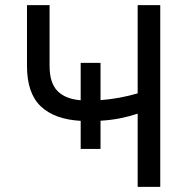

<svg xmlns="http://www.w3.org/2000/svg" viewBox="-20 -727 722 747"><path d="M371.1 -337.4Q443.8 -342.8 515.6 -363.8V-707H603.5V0H515.6V-284.7Q479 -272.9 445.3 -266.4Q411.6 -259.8 371.1 -257.3V-147.5H293.9V-256.8Q191.4 -262.7 138.2 -313.7Q85 -364.7 85 -470.7V-707H172.9V-470.7Q172.9 -404.3 203.6 -373Q234.4 -341.8 293.9 -336.9V-482.4H371.1Z"/></svg>

Font: Pretendard Std
Style: Regular
Weight: 400
Designer: Base glyphs from Inter by Rasmus Andersson; Hangeul glyphs from Noto Sans CJK(Source Han Sans) by Jang Soo-young and Kan
Foundry: Kil Hyung-jin
Version: Version 1.309